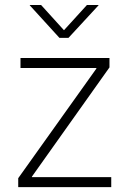

<svg xmlns="http://www.w3.org/2000/svg" viewBox="-20 -767 531 787"><path d="M54.7 0V-36.6L375 -485.8V-488.3H64V-529.3H428.7V-490.7L110.8 -43V-41H436V0ZM148.4 -746.6 242.2 -643.1 336.4 -746.6H383.8V-745.1L260.7 -611.8H223.6L102.1 -745.1V-746.6Z"/></svg>

Font: Inter 24pt ExtraLight
Style: Regular
Weight: 250
Designer: Rasmus Andersson
Foundry: rsms
Version: Version 4.001;git-66647c0bb